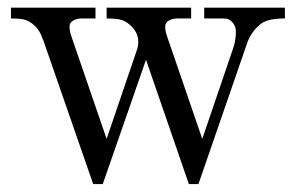

<svg xmlns="http://www.w3.org/2000/svg" viewBox="-20 -459 762 488"><path d="M7.8 -412.1V-439.5H222.7V-412.1H187.5Q175.3 -412.1 166 -406.7Q156.7 -401.4 156.7 -391.6Q156.7 -378.9 162.1 -364.7L251 -106L329.1 -335.4Q331.5 -342.8 331.5 -352.5Q331.5 -378.9 307.1 -398.4Q295.9 -407.2 283.4 -409.7Q271 -412.1 251 -412.1V-439.5H465.8V-412.1H430.7Q418.5 -412.1 409.2 -406.7Q399.9 -401.4 399.9 -391.6Q399.9 -378.9 405.3 -364.7L494.1 -106L572.3 -335.4Q579.6 -356.4 579.6 -378.9Q579.6 -392.1 571 -402.1Q562.5 -412.1 548.8 -412.1H499V-439.5H704.1V-412.1Q660.6 -412.1 643.1 -398.4Q620.6 -380.9 609.4 -353L484.4 8.8H460L351.1 -307.1L241.2 8.8H216.8L90.8 -354.5Q86.4 -366.2 83.5 -372.3Q80.6 -378.4 75 -386Q69.3 -393.6 62 -398.9Q50.3 -407.7 38.8 -409.9Q27.3 -412.1 7.8 -412.1Z"/></svg>

Font: Theano Modern
Style: Regular
Weight: 400
Designer: Alexey Kryukov
Version: Version 2.00